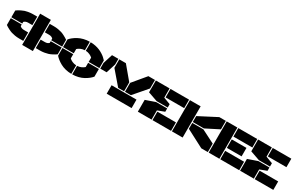

<svg xmlns="http://www.w3.org/2000/svg" viewBox="202 -2215 5701 3730"><g transform="rotate(30 3052.0 -350.0)"><path d="M460 0V-700.2H700.2V0ZM9.8 -187V-339.8H254.9V-301.8Q267.6 -287.6 291.3 -277.8Q314.9 -268.1 346.2 -268.1H439.9V-78.1H346.2Q295.9 -78.1 248.3 -86.4Q200.7 -94.7 169.2 -104.7Q137.7 -114.7 101.6 -132.8Q65.4 -150.9 50.5 -160.2Q35.6 -169.4 9.8 -187ZM9.8 -359.9V-512.2Q36.1 -529.8 51 -539.3Q65.9 -548.8 101.8 -567.1Q137.7 -585.4 169.2 -595.5Q200.7 -605.5 248.3 -613.8Q295.9 -622.1 346.2 -622.1H439.9V-432.1H346.2Q314.9 -432.1 291.5 -421.9Q268.1 -411.6 254.9 -397V-359.9ZM720.2 -78.1V-268.1H814Q875 -268.1 904.8 -301.8V-339.8H1149.9V-187Q1123.5 -169.4 1109.1 -160.4Q1094.7 -151.4 1058.6 -133.1Q1022.5 -114.7 991 -104.7Q959.5 -94.7 911.9 -86.4Q864.3 -78.1 814 -78.1ZM720.2 -432.1V-622.1H814Q864.3 -622.1 911.9 -613.8Q959.5 -605.5 990.7 -595.5Q1022 -585.4 1058.1 -566.9Q1094.2 -548.3 1108.6 -539.3Q1123 -530.3 1149.9 -512.2V-359.9H904.8V-397Q873.5 -432.1 814 -432.1Z M1409.7 -359.9H1169.4V-532.2Q1195.8 -564 1232.7 -593Q1269.5 -622.1 1319.3 -649.4Q1369.1 -676.8 1434.1 -693.4Q1499 -710 1567.9 -710V-520Q1514.6 -516.6 1473.9 -497.6Q1433.1 -478.5 1409.7 -455.1ZM1169.4 -168V-339.8H1409.7V-245.1Q1433.1 -221.7 1473.9 -202.6Q1514.6 -183.6 1567.9 -180.2V9.8Q1499 9.8 1434.3 -6.6Q1369.6 -22.9 1319.8 -50.5Q1270 -78.1 1233.2 -107.2Q1196.3 -136.2 1169.4 -168ZM1587.9 9.8V-180.2Q1639.6 -183.6 1679.9 -202.4Q1720.2 -221.2 1744.6 -245.1V-339.8H1984.9V-168Q1958.5 -136.2 1921.9 -107.2Q1885.3 -78.1 1835.7 -50.5Q1786.1 -22.9 1721.4 -6.6Q1656.7 9.8 1587.9 9.8ZM1587.9 -520V-710Q1643.6 -710 1697 -698.7Q1750.5 -687.5 1792.5 -669.7Q1834.5 -651.9 1872.3 -627.9Q1910.2 -604 1936.8 -580.6Q1963.4 -557.1 1984.9 -532.2V-359.9H1744.6V-455.1Q1720.2 -479 1679.9 -497.8Q1639.6 -516.6 1587.9 -520Z M2214.8 -700.2V-574.2L2147.5 -359.9H2004.4V-485.8L2071.8 -700.2ZM2234.9 -509.8V-700.2H2382.8L2625.5 -410.2V-210H2492.7ZM2356.4 0V-189.9H2915.5V0ZM2645.5 -210V-410.2L2887.7 -700.2H3035.6V-509.8L2777.8 -210Z M3269.5 -359.9 3055.2 -435.1V-700.2H3363.3V-493.2L3517.6 -435.1V-359.9ZM3055.2 0V-265.1L3269.5 -339.8H3517.6V-265.1L3363.3 -207V0ZM3383.3 0V-189.9H3800.3V0ZM3383.3 -509.8V-700.2H3800.3V-509.8Z M4060.1 0H3819.8V-700.2H4060.1ZM4080.1 -208V-339.8H4329.1L4625 -189.9V0H4479ZM4080.1 -359.9V-493.2L4479 -700.2H4625V-509.8L4329.1 -359.9Z M4644.5 0V-700.2H4884.8V0ZM4904.8 0V-189.9H5329.6V0ZM4904.8 -255.9V-445.8H5234.9V-255.9ZM4904.8 -509.8V-700.2H5329.6V-509.8Z M5563.5 -359.9 5349.1 -435.1V-700.2H5657.2V-493.2L5811.5 -435.1V-359.9ZM5349.1 0V-265.1L5563.5 -339.8H5811.5V-265.1L5657.2 -207V0ZM5677.2 0V-189.9H6094.2V0ZM5677.2 -509.8V-700.2H6094.2V-509.8Z"/></g></svg>

Font: Nastup Basic
Style: Regular
Weight: 400
Designer: Maksym Kobuzan
Foundry: Zakznak
Version: Version 1.020;FEAKit 1.0